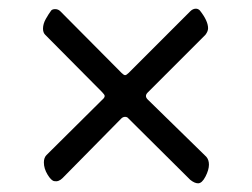

<svg xmlns="http://www.w3.org/2000/svg" viewBox="-20 -473 579 442"><path d="M418 -59 276 -200Q273 -204 268 -204Q263 -204 259 -200L124 -63Q115 -54 105 -56Q98 -57 89.5 -71Q81 -85 81 -99Q81 -110 87 -116L215 -243Q221 -248 221 -252Q221 -255 215 -261L84 -393Q79 -398 79 -407Q79 -418 85.5 -429.5Q92 -441 98 -449Q101 -452 107 -452Q114 -452 119 -447L260 -305Q265 -300 268 -300Q271 -300 276 -305L418 -447Q424 -453 431 -453Q436 -453 440 -449Q459 -425 459 -408Q459 -401 453 -393L320 -260Q316 -256 316 -252Q316 -248 320 -244L455 -112Q461 -105 461 -94Q461 -82 453 -66.5Q445 -51 436 -51Q428 -51 418 -59Z"/></svg>

Font: EB Garamond
Style: Bold
Weight: 700
Designer: Georg Duffner and Octavio Pardo
Foundry: Georg Duffner
Version: Version 1.000; ttfautohint (v1.6)